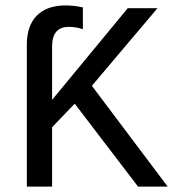

<svg xmlns="http://www.w3.org/2000/svg" viewBox="-20 -689 640 709"><path d="M489.7 0 255.9 -306.2 172.4 -219.2V0H79.1V-524.4Q79.1 -594.2 116.2 -631.6Q153.3 -668.9 221.7 -668.9Q253.9 -668.9 286.1 -661.6V-581.1Q261.7 -589.8 233.9 -589.8Q172.4 -589.8 172.4 -517.6V-320.3L451.7 -658.7H561.5L319.3 -372.1L599.1 0Z"/></svg>

Font: Cousine
Style: Regular
Weight: 400
Monospace: yes
Designer: Steve Matteson
Foundry: Monotype Imaging Inc.
Version: Version 1.21